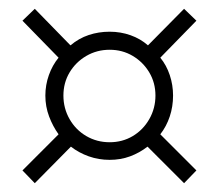

<svg xmlns="http://www.w3.org/2000/svg" viewBox="-20 -501 499 436"><path d="M344 -370 426 -454 398 -481 316 -398Q299 -413 276.5 -421Q254 -429 229 -429Q204 -429 181.5 -421.5Q159 -414 140 -398L59 -481L31 -454L113 -370Q99 -353 91 -330.5Q83 -308 83 -284Q83 -259 91.5 -236.5Q100 -214 113 -196L31 -114L59 -85L141 -168Q159 -154 181.5 -146Q204 -138 229 -138Q254 -138 275.5 -146Q297 -154 315 -168L398 -85L426 -114L344 -196Q358 -214 365.5 -236.5Q373 -259 373 -284Q373 -308 365.5 -330.5Q358 -353 344 -370ZM229 -178Q200 -178 176 -192Q152 -206 138 -230.5Q124 -255 124 -284Q124 -313 138 -336.5Q152 -360 176 -374Q200 -388 229 -388Q258 -388 281.5 -374Q305 -360 319 -336.5Q333 -313 333 -284Q333 -255 319 -230.5Q305 -206 281.5 -192Q258 -178 229 -178Z"/></svg>

Font: Advent Pro Light
Style: Regular
Weight: 300
Version: Version 3.000